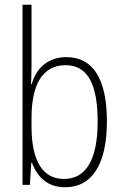

<svg xmlns="http://www.w3.org/2000/svg" viewBox="-20 -780 519 810"><path d="M113 -506V-760H75V0H106L112 -93H115C138 -32 182 10 254 10C371 10 431 -91 431 -268C431 -446 373 -539 260 -539C184 -539 132 -493 114 -425H111C112 -448 113 -480 113 -506ZM257 -505C350 -505 392 -424 392 -268C392 -105 342 -25 250 -25C163 -25 113 -96 113 -247V-283C113 -418 156 -505 257 -505Z"/></svg>

Font: Noto Sans Ethiopic Condensed ExtraLight
Style: Regular
Weight: 200
Width: 3
Designer: Monotype Design Team
Foundry: Monotype Imaging Inc.
Version: Version 2.102